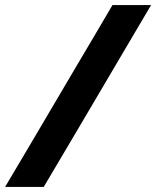

<svg xmlns="http://www.w3.org/2000/svg" viewBox="-57 -733 612 753"><path d="M-37 0Q-4 -55.5 26.8 -107.5Q57.5 -159.5 98 -228L244.5 -476.5Q286.5 -547.5 318.5 -601.5Q350 -655.5 384 -713H535.5Q501.5 -655.5 469.5 -601.2Q437.5 -547 394.5 -474L249.5 -228Q209 -159.5 178.2 -107.5Q147.5 -55.5 114.5 0Z"/></svg>

Font: Heraclito
Style: Bold Italic
Weight: 700
Italic angle: -12°
Designer: Kostas Bartsokas (font) & Cristiano Sobral (main changes)
Foundry: Kostas Bartsokas (font) & Cristiano Sobral (main changes)
Version: Version 1.00;July 8, 2020;FontCreator 13.0.0.2655 64-bit